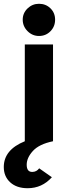

<svg xmlns="http://www.w3.org/2000/svg" viewBox="-60 -746 371 1014"><path d="M146 -556Q111 -556 85.5 -581.5Q60 -607 60 -642Q60 -677 85.5 -701.5Q111 -726 146 -726Q182 -726 206.5 -702Q231 -678 231 -642Q231 -606 206.5 -581Q182 -556 146 -556ZM86 248Q28 248 -6 217Q-40 186 -40 136Q-40 45 71 0V-511H220V0Q147 15 114 51Q81 87 81 124Q81 162 110 162Q133 162 147 143L214 190Q162 248 86 248Z"/></svg>

Font: Overpass Heavy
Style: Regular
Weight: 900
Designer: Delve Withrington, Thomas Jockin
Foundry: Delve Fonts
Version: Version 3.000;DELV;Overpass